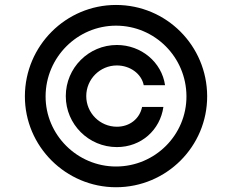

<svg xmlns="http://www.w3.org/2000/svg" viewBox="-20 -759 955 790"><path d="M250.7 -363.6C250.7 -247.5 344.8 -153.8 460.9 -153.8C561.4 -153.8 638.8 -224.4 652.3 -318.9H564.6C555 -271.3 514.6 -237.6 460.9 -237.6C391.3 -237.6 334.9 -294 334.9 -363.6C334.9 -433.2 391.3 -489.7 460.9 -489.7C514.6 -489.7 562.1 -456 571.4 -408.4H659.1C645.6 -502.8 561.4 -573.9 460.9 -573.9C344.8 -573.9 250.7 -479.8 250.7 -363.6ZM82.4 -363.6C81.7 -156.6 251.1 11.4 457.4 11.4C665.1 11.4 833.1 -156.6 832.4 -363.6C831.7 -570.7 665.1 -738.6 457.4 -738.6C251.1 -738.6 83.1 -570.7 82.4 -363.6ZM167.6 -363.3C168.3 -523.1 298.3 -653.4 457.4 -653.4C617.2 -653.4 746.4 -523.8 747.2 -363.3C747.9 -203.8 617.9 -73.9 457.4 -73.9C297.6 -73.9 166.9 -204.5 167.6 -363.3Z"/></svg>

Font: Margiela Sans Text
Style: Regular
Weight: 400
Designer: Stefan Endress, Andreas Faust
Version: Version 1.100;FEAKit 1.0